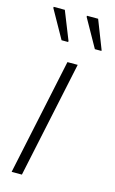

<svg xmlns="http://www.w3.org/2000/svg" viewBox="-113 -767 488 813"><g transform="rotate(15 130.5 -360.5)"><path d="M26 0 134 -510H179L71 0ZM86 -593 17 -716V-721H66L115 -598V-593ZM232 -593 163 -716V-721H212L260 -598L261 -593Z"/></g></svg>

Font: Saira SemiCondensed ExtraLight
Style: Italic
Weight: 250
Width: 4
Italic angle: -12°
Designer: Hector Gatti with collaboration of the Omnibus-Type team
Foundry: Omnibus-Type
Version: Version 1.101